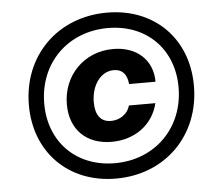

<svg xmlns="http://www.w3.org/2000/svg" viewBox="-52 -773 943 846"><g transform="rotate(-5 419.5 -350.0)"><path d="M423 -147C526 -147 607 -207 629 -300H512C503 -264 468 -239 428 -239C383 -239 359 -270 359 -327C359 -404 402 -461 459 -461C496 -461 517 -438 521 -394H638C638 -490 569 -554 464 -554C336 -554 240 -457 240 -328C240 -217 311 -147 423 -147ZM428 16C647 16 805 -143 805 -362C805 -571 660 -716 451 -716C232 -716 73 -558 73 -339C73 -130 219 16 428 16ZM429 -52C259 -52 141 -170 141 -340C141 -519 271 -648 449 -648C619 -648 737 -531 737 -361C737 -182 607 -52 429 -52Z"/></g></svg>

Font: Uncut Sans
Style: Bold Italic
Weight: 700
Italic angle: -11°
Designer: Kasper Nordkvist
Foundry: UNCUT.wtf
Version: Version 1.304;Glyphs 3.2 (3246)